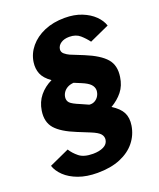

<svg xmlns="http://www.w3.org/2000/svg" viewBox="-157 -824 822 995"><g transform="rotate(-20 254.0 -326.0)"><path d="M208 80.5Q148 80.5 103.2 64Q58.5 47.5 30.5 20.8Q2.5 -6 -7.5 -36.5L102.5 -86.5Q117.5 -62 143.5 -41.2Q169.5 -20.5 219.5 -20.5Q254 -20.5 277.5 -32Q301 -43.5 304.5 -67Q307 -84.5 295.2 -98.8Q283.5 -113 245.5 -128.5L179 -155.5Q100.5 -187 68.2 -224Q36 -261 45 -321Q52 -367.5 79 -400.5Q106 -433.5 147 -453Q110 -479 98.2 -508.2Q86.5 -537.5 91.5 -572.5Q98 -617.5 128.2 -654Q158.5 -690.5 207.8 -711.8Q257 -733 320.5 -733Q373.5 -733 414.2 -716.8Q455 -700.5 481.2 -674.8Q507.5 -649 517 -619.5L408 -570Q391 -593 368.5 -612.8Q346 -632.5 309.5 -632.5Q281.5 -632.5 263.5 -620.5Q245.5 -608.5 242.5 -589Q240.5 -573 253.2 -562.2Q266 -551.5 280.5 -545L351 -516.5Q430.5 -484 463.2 -446.2Q496 -408.5 486.5 -347Q480 -301 454.8 -269.5Q429.5 -238 391.5 -216Q432.5 -190.5 447.5 -161Q462.5 -131.5 456 -90Q448 -40 417.2 -1.8Q386.5 36.5 333.8 58.5Q281 80.5 208 80.5ZM287.5 -266.5Q304.5 -264.5 318.2 -272.2Q332 -280 340 -293.8Q348 -307.5 348.5 -324.5Q348 -342.5 334.5 -357Q321 -371.5 287 -385.5L249.5 -401Q229.5 -399.5 215.5 -391.8Q201.5 -384 193.2 -372Q185 -360 183 -346Q180.5 -327 192.2 -314.5Q204 -302 246 -285Z"/></g></svg>

Font: Public Sans Thin ExtraBold
Style: Italic
Weight: 800
Italic angle: -8°
Version: Version 2.001